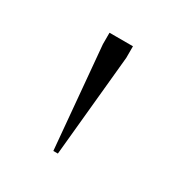

<svg xmlns="http://www.w3.org/2000/svg" viewBox="-70 -765 289 312"><g transform="rotate(30 74.0 -609.0)"><path d="M69 -503 52 -693.5V-715H96V-693.5L77.5 -503Z"/></g></svg>

Font: Newsreader Display ExtraLight
Style: Regular
Weight: 275
Designer: Hugues Gentile
Foundry: Production Type
Version: Version 1.002